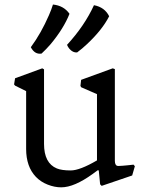

<svg xmlns="http://www.w3.org/2000/svg" viewBox="-20 -801 624 839"><path d="M228.5 -64.9Q249.5 -56.2 289.1 -56.2Q328.6 -56.2 403.8 -100.1V-389.6L334.5 -419.9L331.5 -425.8L334.5 -452.1L472.7 -502.4L481.9 -499V-97.7Q481.9 -87.4 485.6 -81.5Q489.3 -75.7 497.1 -75.7Q504.9 -75.7 515.6 -76.7L536.6 -78.6Q549.3 -80.1 563.5 -81.5L569.3 -74.7L557.6 -34.2L424.3 11.2L417.5 4.4L411.6 -56.2L407.2 -57.1L383.8 -40Q345.2 -12.2 310.8 2.7Q276.4 17.6 247.3 17.6Q218.3 17.6 188 5.6Q157.7 -6.3 136.7 -28.3Q94.2 -72.8 94.2 -150.4V-402.8L45.9 -426.8L41.5 -432.1L45.9 -459L164.6 -502.4L172.4 -498V-172.4Q172.4 -87.9 228.5 -64.9ZM161.6 -566.9Q131.8 -562 114.7 -594.7Q159.7 -655.8 193.8 -734.4Q204.6 -758.8 211.4 -781.2Q258.8 -776.4 283.7 -740.7Q258.3 -676.3 200.7 -607.4Q182.1 -585.9 161.6 -566.9ZM272.9 -605Q349.6 -688.5 390.6 -778.3Q437.5 -769.5 457 -730Q426.8 -670.4 359.9 -607.9Q339.4 -588.4 316.9 -571.8Q298.3 -570.3 283.2 -587.9Q276.9 -595.2 272.9 -605Z"/></svg>

Font: Trykker
Style: Regular
Weight: 400
Designer: Magnus Gaarde
Foundry: Magnus Gaarde
Version: Version 1.001